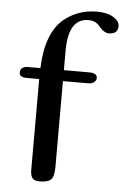

<svg xmlns="http://www.w3.org/2000/svg" viewBox="-54 -799 544 838"><g transform="rotate(5 218.0 -380.0)"><path d="M24 -466Q24 -491 55 -493H112Q118 -648 193 -710Q254 -760 338 -760Q382 -760 409 -743.5Q436 -727 436 -705Q436 -670 396 -670Q375 -670 351 -699Q334 -720 303 -720Q215 -720 215 -578V-493H326Q361 -493 361 -471Q361 -461 351.5 -453Q342 -445 326 -445H215V-68Q215 -26 201 -13Q187 0 151 0Q128 0 119.5 -11.5Q111 -23 111 -47V-445H56Q24 -445 24 -466Z"/></g></svg>

Font: Marmelad
Style: Regular
Weight: 400
Designer: Manvel Shmavonyan
Foundry: Cyreal
Version: Version 1.001;PS 001.001;hotconv 1.0.88;makeotf.lib2.5.64775